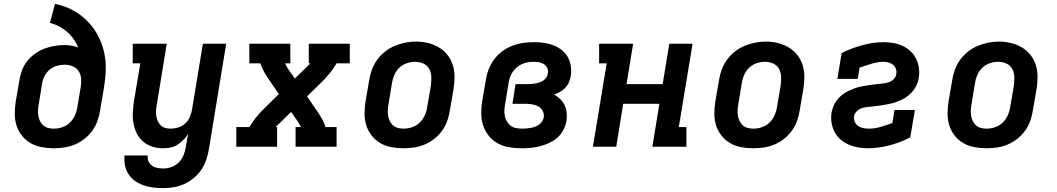

<svg xmlns="http://www.w3.org/2000/svg" viewBox="-20 -755 5440 988"><path d="M255 8Q224 8 193 2Q162 -4 136.5 -19Q111 -34 92.5 -57.5Q74 -81 65 -109.5Q56 -138 56 -169.5Q56 -201 61 -233L80 -343Q84 -369 93.5 -394Q103 -419 120 -440.5Q137 -462 160 -478.5Q183 -495 208 -504.5Q233 -514 259 -518.5Q285 -523 311 -523Q330 -523 348.5 -520Q367 -517 383 -510Q373 -533 359 -553.5Q345 -574 326 -590.5Q307 -607 284.5 -619Q262 -631 237 -637L263 -735Q298 -728 330.5 -714Q363 -700 391 -679.5Q419 -659 441.5 -633.5Q464 -608 481 -577.5Q498 -547 508.5 -513Q519 -479 522.5 -443.5Q526 -408 523 -371Q520 -334 514 -297L495 -187Q491 -160 481.5 -133Q472 -106 455 -82.5Q438 -59 414.5 -40.5Q391 -22 364.5 -11Q338 0 310 4Q282 8 255 8ZM257 -93Q279 -93 301 -100.5Q323 -108 339.5 -124Q356 -140 365.5 -161Q375 -182 378 -203L395 -305Q399 -327 397.5 -349Q396 -371 385.5 -388Q375 -405 355 -413.5Q335 -422 313 -422Q293 -422 273 -416.5Q253 -411 236.5 -397.5Q220 -384 210 -365Q200 -346 197 -327L179 -217Q176 -202 175.5 -187Q175 -172 177.5 -157.5Q180 -143 186.5 -130.5Q193 -118 203.5 -109Q214 -100 228 -96.5Q242 -93 257 -93Z M820 213Q794 213 768 210Q742 207 718.5 198.5Q695 190 675 176Q655 162 641.5 141.5Q628 121 623 96Q618 71 621 45H740Q738 61 744 75Q750 89 762 97.5Q774 106 789 109Q804 112 820 112Q841 112 862.5 104.5Q884 97 900 80.5Q916 64 924.5 43.5Q933 23 936 2L948 -65Q937 -49 923 -34.5Q909 -20 892 -9.5Q875 1 856 4.5Q837 8 819 8Q790 8 763.5 -0.5Q737 -9 716.5 -26.5Q696 -44 684 -68Q672 -92 667 -119.5Q662 -147 663.5 -175.5Q665 -204 669 -233L702 -429H663V-530H838L787 -217Q784 -202 783 -187.5Q782 -173 784 -159Q786 -145 791.5 -132.5Q797 -120 806.5 -110.5Q816 -101 829.5 -97Q843 -93 858 -93Q878 -93 897.5 -99Q917 -105 932.5 -119Q948 -133 956.5 -152Q965 -171 968 -190L1024 -530H1144L1054 18Q1049 45 1040 71Q1031 97 1014.5 120.5Q998 144 975.5 162.5Q953 181 927 192.5Q901 204 873.5 208.5Q846 213 820 213Z M1196 0V-101H1263Q1278 -126 1296.5 -149.5Q1315 -173 1337 -194L1415 -271L1365 -344Q1351 -364 1339 -385Q1327 -406 1320 -429H1263V-530H1474V-429H1447Q1450 -422 1454 -415Q1458 -408 1462 -401L1497 -351L1556 -408Q1558 -410 1560 -412Q1562 -414 1565 -417Q1567 -419 1567.5 -419.5Q1568 -420 1569 -421Q1570 -422 1571 -423Q1572 -424 1573 -425Q1574 -426 1575 -427Q1576 -428 1577 -429H1569V-530H1780V-429H1712Q1697 -404 1678.5 -380.5Q1660 -357 1639 -336L1560 -259L1610 -186Q1624 -166 1636 -145Q1648 -124 1655 -101H1712V0H1501V-101H1529Q1525 -108 1521 -115Q1517 -122 1513 -129L1478 -179L1420 -122Q1417 -120 1415 -118Q1413 -116 1411 -113Q1408 -111 1407.5 -110.5Q1407 -110 1406 -109Q1405 -108 1404 -107Q1403 -106 1402 -105Q1401 -104 1400 -103Q1399 -102 1398 -101H1406V0Z M2055 8Q2024 8 1993 2Q1962 -4 1936.5 -19Q1911 -34 1892.5 -57.5Q1874 -81 1865 -109.5Q1856 -138 1856 -169.5Q1856 -201 1861 -233L1880 -343Q1884 -370 1894 -397Q1904 -424 1921 -447.5Q1938 -471 1961.5 -489.5Q1985 -508 2011.5 -519Q2038 -530 2065.5 -535.5Q2093 -541 2121 -541Q2153 -541 2183 -533.5Q2213 -526 2238.5 -511Q2264 -496 2282.5 -472.5Q2301 -449 2310 -420.5Q2319 -392 2319 -360.5Q2319 -329 2314 -297L2295 -187Q2291 -160 2281.5 -133Q2272 -106 2255 -82.5Q2238 -59 2214.5 -40.5Q2191 -22 2164.5 -11Q2138 0 2110 4Q2082 8 2055 8ZM2057 -93Q2079 -93 2101 -100.5Q2123 -108 2139.5 -124Q2156 -140 2165.5 -161Q2175 -182 2178 -203L2197 -313Q2200 -336 2199.5 -358.5Q2199 -381 2189 -400Q2179 -419 2159 -428Q2139 -437 2116 -437Q2094 -437 2072.5 -429.5Q2051 -422 2034.5 -406Q2018 -390 2009 -369Q2000 -348 1997 -327L1979 -217Q1976 -202 1975.5 -187Q1975 -172 1977.5 -157.5Q1980 -143 1986.5 -130.5Q1993 -118 2003.5 -109Q2014 -100 2028 -96.5Q2042 -93 2057 -93Z M2666 8Q2633 8 2601.5 3Q2570 -2 2543 -16.5Q2516 -31 2496.5 -54.5Q2477 -78 2467 -107Q2457 -136 2456.5 -168.5Q2456 -201 2461 -233L2480 -343Q2484 -371 2494.5 -398Q2505 -425 2522.5 -449Q2540 -473 2564.5 -491Q2589 -509 2616.5 -519.5Q2644 -530 2672 -534Q2700 -538 2728 -538Q2754 -538 2779.5 -534.5Q2805 -531 2828 -522Q2851 -513 2870.5 -497.5Q2890 -482 2902 -461Q2914 -440 2917.5 -414.5Q2921 -389 2917 -363Q2914 -347 2907.5 -331.5Q2901 -316 2889 -303.5Q2877 -291 2862 -282.5Q2847 -274 2832 -268Q2849 -259 2863 -245Q2877 -231 2885.5 -213.5Q2894 -196 2896 -175Q2898 -154 2895 -133Q2891 -110 2879.5 -87Q2868 -64 2849 -47.5Q2830 -31 2807 -20Q2784 -9 2760.5 -3Q2737 3 2713 5.5Q2689 8 2666 8ZM2668 -93Q2679 -93 2690 -94Q2701 -95 2712 -97Q2723 -99 2733.5 -103Q2744 -107 2753.5 -113.5Q2763 -120 2769.5 -130Q2776 -140 2778 -151Q2781 -168 2772.5 -184Q2764 -200 2749 -208Q2734 -216 2716 -218.5Q2698 -221 2680 -221H2617L2633 -322H2697Q2707 -322 2717 -323Q2727 -324 2737.5 -326Q2748 -328 2758 -331.5Q2768 -335 2777 -341.5Q2786 -348 2792 -357.5Q2798 -367 2799 -377Q2802 -391 2796.5 -404Q2791 -417 2780 -424.5Q2769 -432 2755 -434.5Q2741 -437 2727 -437Q2712 -437 2696.5 -434.5Q2681 -432 2666.5 -425.5Q2652 -419 2639.5 -408.5Q2627 -398 2618 -384.5Q2609 -371 2604 -356.5Q2599 -342 2597 -327L2579 -217Q2576 -201 2575.5 -185Q2575 -169 2578.5 -154.5Q2582 -140 2590 -127.5Q2598 -115 2610 -106.5Q2622 -98 2637.5 -95.5Q2653 -93 2668 -93Z M3031 0 3102 -429H3063V-530H3238L3204 -322H3390L3424 -530H3544L3473 -101H3512V0H3337L3373 -221H3187L3151 0Z M3855 8Q3824 8 3793 2Q3762 -4 3736.5 -19Q3711 -34 3692.5 -57.5Q3674 -81 3665 -109.5Q3656 -138 3656 -169.5Q3656 -201 3661 -233L3680 -343Q3684 -370 3694 -397Q3704 -424 3721 -447.5Q3738 -471 3761.5 -489.5Q3785 -508 3811.5 -519Q3838 -530 3865.5 -535.5Q3893 -541 3921 -541Q3953 -541 3983 -533.5Q4013 -526 4038.5 -511Q4064 -496 4082.5 -472.5Q4101 -449 4110 -420.5Q4119 -392 4119 -360.5Q4119 -329 4114 -297L4095 -187Q4091 -160 4081.5 -133Q4072 -106 4055 -82.5Q4038 -59 4014.5 -40.5Q3991 -22 3964.5 -11Q3938 0 3910 4Q3882 8 3855 8ZM3857 -93Q3879 -93 3901 -100.5Q3923 -108 3939.5 -124Q3956 -140 3965.5 -161Q3975 -182 3978 -203L3997 -313Q4000 -336 3999.5 -358.5Q3999 -381 3989 -400Q3979 -419 3959 -428Q3939 -437 3916 -437Q3894 -437 3872.5 -429.5Q3851 -422 3834.5 -406Q3818 -390 3809 -369Q3800 -348 3797 -327L3779 -217Q3776 -202 3775.5 -187Q3775 -172 3777.5 -157.5Q3780 -143 3786.5 -130.5Q3793 -118 3803.5 -109Q3814 -100 3828 -96.5Q3842 -93 3857 -93Z M4448 8Q4422 8 4396 3.5Q4370 -1 4347 -11Q4324 -21 4305 -37.5Q4286 -54 4274.5 -76Q4263 -98 4259 -124Q4255 -150 4259 -176Q4262 -190 4267.5 -204.5Q4273 -219 4281 -231.5Q4289 -244 4300 -255Q4311 -266 4324 -274.5Q4337 -283 4351 -289.5Q4365 -296 4379 -301Q4393 -306 4407.5 -309Q4422 -312 4436.5 -314.5Q4451 -317 4465.5 -319Q4480 -321 4494.5 -322.5Q4509 -324 4523.5 -325.5Q4538 -327 4552.5 -331.5Q4567 -336 4578.5 -347.5Q4590 -359 4592 -374Q4595 -388 4590 -401Q4585 -414 4575 -422Q4565 -430 4551.5 -433.5Q4538 -437 4524 -437Q4509 -437 4493.5 -434Q4478 -431 4463 -426.5Q4448 -422 4433 -417Q4418 -412 4403 -407L4394 -349H4289L4311 -482Q4336 -495 4363.5 -505Q4391 -515 4417.5 -522.5Q4444 -530 4472 -534Q4500 -538 4527 -538Q4552 -538 4577.5 -533.5Q4603 -529 4625.5 -518.5Q4648 -508 4665.5 -491.5Q4683 -475 4694 -453Q4705 -431 4708.5 -405.5Q4712 -380 4708 -355Q4706 -340 4700.5 -326Q4695 -312 4686.5 -299Q4678 -286 4667 -275Q4656 -264 4643.5 -255.5Q4631 -247 4617 -240.5Q4603 -234 4589 -229Q4575 -224 4560 -221Q4545 -218 4531 -215.5Q4517 -213 4502.5 -211Q4488 -209 4473.5 -207.5Q4459 -206 4444 -204.5Q4429 -203 4415 -198.5Q4401 -194 4389 -182.5Q4377 -171 4375 -157Q4373 -142 4378.5 -128.5Q4384 -115 4395.5 -107Q4407 -99 4421.5 -96Q4436 -93 4451 -93Q4481 -93 4511.5 -102Q4542 -111 4572 -122L4583 -189H4688L4664 -48Q4639 -35 4611.5 -24.5Q4584 -14 4557 -7Q4530 0 4502.5 4Q4475 8 4448 8Z M5055 8Q5024 8 4993 2Q4962 -4 4936.5 -19Q4911 -34 4892.5 -57.5Q4874 -81 4865 -109.5Q4856 -138 4856 -169.5Q4856 -201 4861 -233L4880 -343Q4884 -370 4894 -397Q4904 -424 4921 -447.5Q4938 -471 4961.5 -489.5Q4985 -508 5011.5 -519Q5038 -530 5065.5 -535.5Q5093 -541 5121 -541Q5153 -541 5183 -533.5Q5213 -526 5238.5 -511Q5264 -496 5282.5 -472.5Q5301 -449 5310 -420.5Q5319 -392 5319 -360.5Q5319 -329 5314 -297L5295 -187Q5291 -160 5281.5 -133Q5272 -106 5255 -82.5Q5238 -59 5214.5 -40.5Q5191 -22 5164.5 -11Q5138 0 5110 4Q5082 8 5055 8ZM5057 -93Q5079 -93 5101 -100.5Q5123 -108 5139.5 -124Q5156 -140 5165.5 -161Q5175 -182 5178 -203L5197 -313Q5200 -336 5199.5 -358.5Q5199 -381 5189 -400Q5179 -419 5159 -428Q5139 -437 5116 -437Q5094 -437 5072.5 -429.5Q5051 -422 5034.5 -406Q5018 -390 5009 -369Q5000 -348 4997 -327L4979 -217Q4976 -202 4975.5 -187Q4975 -172 4977.5 -157.5Q4980 -143 4986.5 -130.5Q4993 -118 5003.5 -109Q5014 -100 5028 -96.5Q5042 -93 5057 -93Z"/></svg>

Font: Iosevka Curly Slab Extended
Style: Bold Italic
Weight: 700
Width: 7
Italic angle: -9°
Monospace: yes
Designer: Belleve Invis
Foundry: Belleve Invis
Version: Version 11.0.0; ttfautohint (v1.8.3)